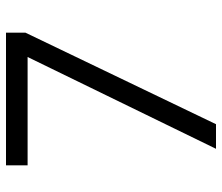

<svg xmlns="http://www.w3.org/2000/svg" viewBox="-70 -670 740 640"><g transform="rotate(-90 300.0 -350.0)"><path d="M124 0 430 -628H69V-700H511V-635L206 0Z"/></g></svg>

Font: PT Mono
Style: Regular
Weight: 400
Monospace: yes
Designer: A.Korolkova, I.Chaeva
Foundry: ParaType Ltd
Version: Version 1.001W OFL